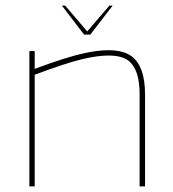

<svg xmlns="http://www.w3.org/2000/svg" viewBox="-20 -669 622 689"><path d="M104.5 0H85.4V-485.8H104.5V-421.9Q219.7 -464.8 283.7 -478.5Q332 -488.8 369.1 -488.8Q422.9 -488.8 452.6 -466.8Q500.5 -430.7 500.5 -330.1V0H481V-330.1Q481 -420.9 440.9 -451.2Q416.5 -469.7 369.1 -469.7Q330.6 -469.7 276.4 -457Q216.8 -442.9 104.5 -400.9ZM372.6 -648.9H384.3L304.2 -544.9H281.7L202.1 -648.9H213.9L293 -556.2Z"/></svg>

Font: Fortheenas_01
Style: Regular
Weight: 100
Designer: Situjuh Nazara
Version: Version 1.10 September 8, 2014